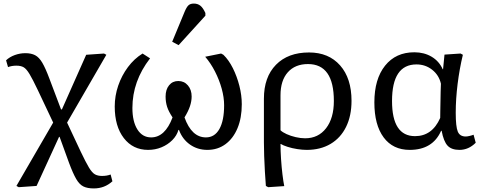

<svg xmlns="http://www.w3.org/2000/svg" viewBox="-20 -826 2719 1076"><path d="M506 230Q470 230 447.5 219Q425 208 407 177Q389 146 367 87L314 -59H311L185 216L85 223L72 216L278 -139L192 -321Q163 -382 145.5 -411Q128 -440 112.5 -449Q97 -458 72 -458Q46 -458 25 -450L14 -488Q34 -507 63 -517.5Q92 -528 122 -528Q155 -528 177 -516.5Q199 -505 217 -474.5Q235 -444 257 -385L322 -213H327L463 -519L563 -526L576 -519L356 -139L432 23Q461 84 478.5 113Q496 142 512 151Q528 160 552 160Q579 160 600 152L610 190Q566 230 506 230Z M810 14Q725 14 674 -52Q623 -118 623 -229Q623 -289 642.5 -346Q662 -403 697 -450Q732 -497 779 -526L821 -499Q722 -371 722 -221Q722 -145 750 -100.5Q778 -56 827 -56Q905 -56 947 -168Q925 -201 916.5 -227.5Q908 -254 908 -285Q908 -324 927.5 -348Q947 -372 979 -372Q1012 -372 1033 -347.5Q1054 -323 1054 -285Q1054 -259 1044.5 -230.5Q1035 -202 1014 -168Q1054 -56 1134 -56Q1183 -56 1209.5 -103Q1236 -150 1236 -236Q1236 -280 1222.5 -329Q1209 -378 1185 -425Q1161 -472 1130 -508L1219 -526L1232 -519Q1262 -490 1285 -444Q1308 -398 1321.5 -345Q1335 -292 1335 -242Q1335 -165 1311 -107.5Q1287 -50 1243.5 -18Q1200 14 1142 14Q1087 14 1044.5 -16Q1002 -46 983 -98H980Q971 -66 945.5 -40.5Q920 -15 885 -0.5Q850 14 810 14ZM981 -573 945 -592 1015 -761Q1026 -787 1036.5 -796.5Q1047 -806 1066 -806Q1088 -806 1103 -794Q1118 -782 1131 -753V-738Z M1483 223 1470 216Q1467 179 1464.5 135.5Q1462 92 1460.5 49.5Q1459 7 1459 -27V-273Q1459 -394 1526.5 -463Q1594 -532 1712 -532Q1822 -532 1886 -459.5Q1950 -387 1950 -261Q1950 -177 1919.5 -115Q1889 -53 1832.5 -19.5Q1776 14 1699 14Q1675 14 1646 9.5Q1617 5 1592 -3Q1567 -11 1554 -19H1552Q1552 19 1555 65Q1558 111 1563 152Q1568 193 1573 217ZM1690 -51Q1764 -51 1807.5 -107.5Q1851 -164 1851 -260Q1851 -467 1706 -467Q1634 -467 1593 -421Q1552 -375 1552 -292V-96Q1563 -85 1586 -74.5Q1609 -64 1637 -57.5Q1665 -51 1690 -51Z M2276 14Q2182 14 2130 -56Q2078 -126 2078 -252Q2078 -383 2138 -458Q2198 -533 2302 -533Q2357 -533 2399 -508Q2441 -483 2461 -438H2463L2471 -520L2561 -526L2574 -519Q2555 -440 2544.5 -355.5Q2534 -271 2534 -194Q2534 -116 2545.5 -88.5Q2557 -61 2590 -61Q2598 -61 2611 -64Q2624 -67 2634 -71L2646 -26Q2606 14 2555 14Q2510 14 2488 -10Q2466 -34 2455 -93H2452Q2405 14 2276 14ZM2306 -63Q2402 -63 2447 -165Q2447 -180 2447.5 -205Q2448 -230 2448.5 -259Q2449 -288 2449.5 -314Q2450 -340 2451 -357Q2440 -405 2402 -435Q2364 -465 2314 -465Q2177 -465 2177 -260Q2177 -63 2306 -63Z"/></svg>

Font: Literata 7pt
Style: Regular
Weight: 400
Designer: Latin by Veronika Burian and Jose Scaglione. Greek by Irene Vlachou. Cyrillic by Vera Evstafieva.
Foundry: TypeTogether
Version: Version 3.002